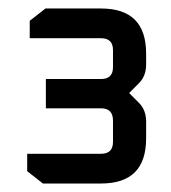

<svg xmlns="http://www.w3.org/2000/svg" viewBox="-20 -710 402 452"><path d="M44 -307V-348H218Q246 -348 246 -376V-426Q246 -455 218 -455H88V-524H218Q246 -524 246 -552V-592Q246 -620 218 -620H50V-661L87 -690H218Q324 -690 324 -584V-558Q324 -531 307 -514L284 -491L307 -468Q324 -451 324 -424V-384Q324 -278 218 -278H81Z"/></svg>

Font: Oxanium ExtraLight Medium
Style: Regular
Weight: 500
Version: Version 2.000